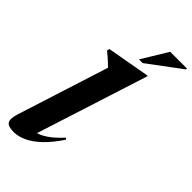

<svg xmlns="http://www.w3.org/2000/svg" viewBox="-286 -992 1073 1073"><g transform="rotate(45 251.0 -455.0)"><path d="M186 -614Q177.5 -623 166 -633.5Q154.5 -644 141.2 -655.8Q128 -667.5 113.5 -679L117.5 -693.5L366.5 -738H376L153.5 -42.5L114 -70Q135 -68 160.8 -74.2Q186.5 -80.5 219.8 -102.8Q253 -125 296 -171.5L304.5 -164Q263 -101 221.5 -61.8Q180 -22.5 141.2 -4.8Q102.5 13 68 13Q21.5 13 10 -6.2Q-1.5 -25.5 13 -71.5ZM275.5 -769.5 369 -923H501.5L500.5 -915.5L304.5 -769.5Z"/></g></svg>

Font: Newsreader 60pt
Style: Bold Italic
Weight: 700
Italic angle: -17°
Designer: Hugues Gentile
Foundry: Production Type
Version: Version 1.003